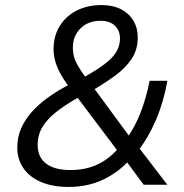

<svg xmlns="http://www.w3.org/2000/svg" viewBox="-20 -734 733 763"><path d="M252.8 8.9Q190.1 8.9 144.3 -10.2Q98.5 -29.4 73.6 -64.8Q48.7 -100.2 48.7 -148.1Q48.7 -189.2 64.3 -224.6Q80 -259.9 106.6 -289.4Q133.2 -318.9 166 -342.9Q198.7 -366.9 232 -385.3L268 -405.3L255.5 -387.8Q233.4 -416.6 219.3 -442.7Q205.3 -468.8 199 -492.9Q192.8 -516.9 192.8 -538.4Q192.8 -590.7 217.1 -630.2Q241.4 -669.7 284.3 -691.8Q327.2 -713.9 383.9 -713.9Q427.6 -713.9 459.9 -697.8Q492.1 -681.6 509.8 -652.5Q527.4 -623.4 527.4 -585Q527.4 -536.5 502.9 -499.9Q478.5 -463.3 437 -433Q395.5 -402.8 343.3 -372.5L345.3 -394.6L499.4 -185H483.9Q514.9 -226 538.3 -286Q561.6 -346.1 574.6 -412.9H645.2Q630.6 -329.9 600.1 -258.2Q569.5 -186.5 526.7 -132.1L525.1 -156.2L644.9 0H550.8L476.2 -101.1L496.9 -100.6Q450.6 -48.8 389.3 -19.9Q328 8.9 252.8 8.9ZM260.1 -58.3Q322.9 -58.3 371.1 -82.1Q419.3 -105.9 457 -152.4L453.1 -126.8L278.4 -358.8L306.7 -355.5L273.6 -336.4Q233 -312.5 200.2 -286.4Q167.4 -260.3 148.6 -229.3Q129.7 -198.3 129.7 -157.6Q129.7 -109.7 162.9 -84Q196.2 -58.3 260.1 -58.3ZM380 -651.4Q330.2 -651.4 299.9 -621.2Q269.6 -590.9 269.6 -545.2Q269.6 -525.5 274.3 -508.1Q279.1 -490.7 290.9 -470.5Q302.7 -450.3 323.9 -421.5L304.2 -421.7Q359.8 -452.8 393.3 -477.6Q426.8 -502.3 441.8 -527.1Q456.8 -552 456.8 -581Q456.8 -613.3 436.1 -632.4Q415.3 -651.4 380 -651.4Z"/></svg>

Font: Nunito Sans 12pt ExtraLight
Style: Italic
Weight: 200
Italic angle: -9°
Designer: Vernon Adams
Foundry: Vernon Adams
Version: Version 3.101;gftools[0.9.27]